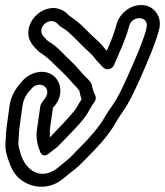

<svg xmlns="http://www.w3.org/2000/svg" viewBox="-20 -537 639 743"><path d="M136 -126 123 -35C118 -2 126 29 135 49C135 49 143 80 173 54C176 52 182 47 190 41C204 31 209 24 221 12C275 -43 307 -77 320 -101C329 -117 337 -131 346 -143C352 -152 352 -164 347 -171C344 -175 337 -198 336 -205C334 -219 317 -234 312 -239C294 -256 278 -279 257 -298C227 -325 204 -356 169 -376C164 -379 158 -386 152 -392C136 -407 135 -429 153 -445C172 -461 192 -458 208 -440C215 -432 217 -433 229 -425C238 -419 251 -408 267 -392L296 -363C306 -352 335 -328 345 -314C353 -303 359 -297 365 -291C371 -286 381 -269 395 -269H396C407 -269 418 -276 422 -287C439 -328 465 -381 477 -426L480 -437C492 -480 559 -475 547 -430L545 -419C534 -381 510 -322 475 -244C452 -192 433 -155 419 -135C402 -111 389 -91 380 -75C365 -49 334 -11 287 36C278 45 269 54 261 63C249 76 228 92 215 103C203 114 184 129 160 134C111 144 76 105 62 65C54 41 51 25 51 20C53 -8 52 -21 57 -55L67 -128C70 -148 78 -167 95 -186L103 -195C125 -220 162 -210 163 -181C164 -158 139 -145 136 -126ZM90 -419C87 -394 96 -374 113 -355C121 -346 129 -337 139 -331C153 -323 178 -301 189 -289C205 -273 235 -246 250 -228C266 -208 274 -204 287 -186C289 -177 292 -162 296 -153C289 -143 283 -132 276 -120C271 -110 240 -75 188 -21C184 -18 179 -11 173 -5V-37L185 -120L191 -127C226 -168 217 -220 187 -244C150 -273 95 -257 66 -223L58 -214C36 -188 21 -159 17 -128L7 -55C2 -21 3 -4 1 24C0 42 5 61 14 87C23 114 36 137 54 153C98 192 166 198 217 160C240 143 244 137 266 121C287 105 302 88 321 69C370 20 404 -21 424 -56C432 -70 443 -88 459 -111C478 -137 497 -177 521 -230C556 -309 581 -369 593 -413L596 -424C608 -472 577 -513 535 -517C487 -522 443 -486 431 -443L428 -432C421 -406 405 -367 393 -340C382 -354 371 -368 356 -381C328 -406 337 -399 305 -430C283 -452 267 -463 247 -477C232 -494 211 -506 186 -506C139 -505 96 -467 90 -419Z"/></svg>

Font: AppleStorm
Style: XbdOutIta
Weight: 800
Foundry: Cannot Into Space Fonts
Version: Version 1.01